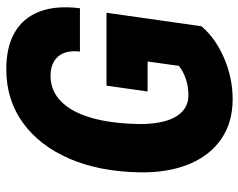

<svg xmlns="http://www.w3.org/2000/svg" viewBox="-98 -684 795 640"><g transform="rotate(-90 300.0 -363.5)"><path d="M290 14Q212 14 156.8 -24.2Q101.5 -62.5 73 -132.2Q44.5 -202 46 -296Q48.5 -431 91.8 -530.5Q135 -630 211 -685Q287 -740 387.5 -740.5Q462.5 -741 511.5 -713Q560.5 -685 581.8 -630Q603 -575 593 -495H448.5Q451.5 -519.5 447 -537.8Q442.5 -556 431.8 -568.2Q421 -580.5 404.8 -586.8Q388.5 -593 368 -593Q318.5 -593 283 -558.5Q247.5 -524 228.2 -458.5Q209 -393 207 -299Q206.5 -247.5 217 -210.5Q227.5 -173.5 249.2 -153.5Q271 -133.5 303.5 -133.5Q330.5 -133.5 355.5 -141.5Q380.5 -149.5 401 -165L415.5 -269.5H315.5L335 -406.5H578L533 -90Q492.5 -42.5 426.2 -14.2Q360 14 290 14Z"/></g></svg>

Font: Spline Sans Mono
Style: Bold Italic
Weight: 700
Italic angle: -4°
Monospace: yes
Version: Version 1.004